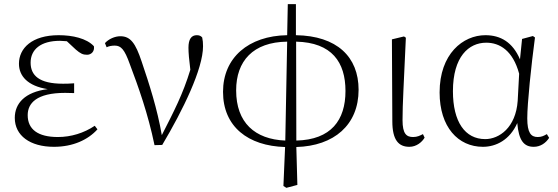

<svg xmlns="http://www.w3.org/2000/svg" viewBox="-20 -691 2681 922"><path d="M239 14C331 14 403 -20 448 -70L435 -87C383 -52 321 -33 258 -33C162 -33 113 -70 113 -138C113 -195 155 -245 293 -245C303 -245 312 -245 336 -244V-291C312 -289 297 -289 282 -289C168 -289 127 -329 127 -390C127 -453 175 -495 268 -495L301 -493L344 -453C366 -434 378 -428 398 -428C418 -428 435 -444 431 -469C396 -507 328 -522 262 -522C133 -522 71 -459 71 -385C71 -326 113 -278 209 -263C99 -249 51 -194 51 -125C51 -40 124 14 239 14Z M722 6 759 5C859 -163 955 -360 955 -469C955 -485 954 -497 951 -511C945 -518 938 -522 925 -522C899 -522 885 -503 885 -462C885 -437 888 -404 894 -356C858 -238 816 -158 757 -42C736 -166 696 -290 660 -396C631 -483 607 -517 558 -517C532 -517 502 -504 484 -484L492 -464C502 -469 515 -472 531 -472C561 -472 578 -454 603 -384C645 -273 691 -144 722 6Z M1350 -16C1204 -22 1114 -102 1114 -257C1114 -398 1195 -489 1359 -491ZM1341 202 1355 211 1408 197 1403 15C1584 10 1702 -91 1702 -260C1702 -418 1598 -519 1401 -522V-671H1362L1359 -522C1173 -519 1051 -414 1051 -250C1051 -83 1171 10 1349 15ZM1402 -491C1574 -487 1639 -392 1639 -254C1639 -114 1570 -20 1403 -16Z M1946 14C1980 14 2007 -9 2019 -30L2011 -47C1997 -40 1984 -33 1964 -33C1932 -33 1913 -48 1913 -114C1913 -195 1919 -281 1929 -510L1920 -516L1862 -502L1864 -109C1864 -17 1895 14 1946 14Z M2299 14C2362 14 2428 -19 2464 -100C2471 -16 2496 14 2543 14C2575 14 2601 -4 2617 -29L2606 -47C2592 -39 2581 -33 2562 -33C2530 -33 2512 -53 2512 -123C2512 -194 2531 -377 2549 -511L2539 -518L2487 -504L2477 -406C2442 -488 2384 -522 2311 -522C2203 -522 2091 -432 2091 -247C2091 -81 2180 14 2299 14ZM2473 -337 2466 -207C2457 -78 2377 -23 2310 -23C2213 -23 2155 -106 2155 -253C2155 -419 2231 -486 2315 -486C2380 -486 2443 -448 2473 -337Z"/></svg>

Font: Noto Serif TC ExtraLight
Style: Regular
Weight: 200
Designer: Ryoko NISHIZUKA 西塚涼子 (kana & ideographs); Frank Grießhammer (Latin, Greek & Cyrillic); Wenlong ZHANG 张文龙 (bopomofo); San
Foundry: Adobe
Version: Version 2.001;hotconv 1.1.0;makeotfexe 2.6.0